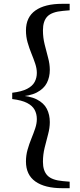

<svg xmlns="http://www.w3.org/2000/svg" viewBox="-20 -810 418 1006"><path d="M44 -291V-324Q94 -330 122 -344.5Q150 -359 161.5 -380.5Q173 -402 173 -428Q173 -451 164.5 -476.5Q156 -502 144.5 -530Q133 -558 124.5 -588Q116 -618 116 -650Q116 -720 165.5 -755Q215 -790 306 -790H345V-756L310 -753Q252 -748 228.5 -724Q205 -700 205 -651Q205 -613 214 -577Q223 -541 232 -507.5Q241 -474 241 -444Q241 -406 225.5 -375.5Q210 -345 173 -325.5Q136 -306 69 -303V-311Q136 -308 173 -289Q210 -270 225.5 -239.5Q241 -209 241 -170Q241 -140 232 -106.5Q223 -73 214 -36.5Q205 0 205 38Q205 85 228.5 109.5Q252 134 310 139L345 142V176H306Q215 176 165.5 141Q116 106 116 36Q116 4 124.5 -26Q133 -56 144.5 -84Q156 -112 164.5 -137.5Q173 -163 173 -186Q173 -213 161.5 -234.5Q150 -256 122 -270.5Q94 -285 44 -291Z"/></svg>

Font: Noto Serif JP ExtraLight SemiBold
Style: Regular
Weight: 600
Version: Version 2.003-H1;hotconv 1.1.1;makeotfexe 2.6.0